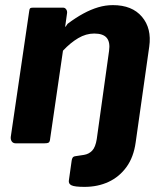

<svg xmlns="http://www.w3.org/2000/svg" viewBox="-20 -560 641 750"><path d="M421 -540Q496 -540 534.5 -494.5Q573 -449 563 -378L510 -4Q502 54 474 92.5Q446 131 404 150.5Q362 170 310 170Q272 170 259.5 164Q247 158 249 145L260 67Q261 60 264 55.5Q267 51 275 50L308 45Q327 42 340 28.5Q353 15 358 -17L406 -361Q411 -395 397 -412Q383 -429 348 -429Q316 -429 285.5 -411Q255 -393 226 -362L176 -19Q175 -6 170 -3Q165 0 151 0H43Q31 0 26 -7.5Q21 -15 22 -25L94 -516Q95 -525 97.5 -527.5Q100 -530 108 -530H227Q234 -530 238.5 -523.5Q243 -517 242 -509L235 -459Q234 -453 236.5 -456Q239 -459 244 -467Q276 -491 305.5 -507Q335 -523 363.5 -531.5Q392 -540 421 -540Z"/></svg>

Font: Libre Franklin Thin
Style: Bold Italic
Weight: 700
Italic angle: -8°
Version: Version 3.000